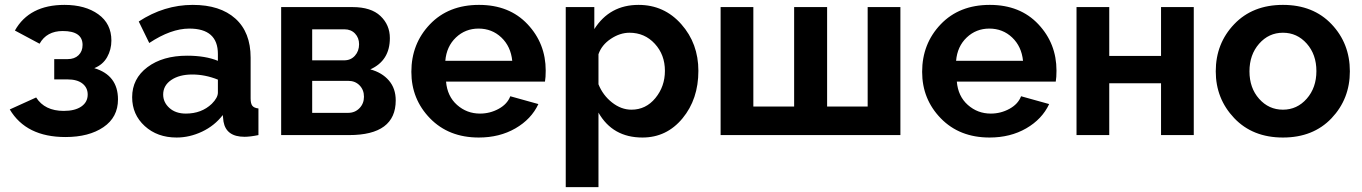

<svg xmlns="http://www.w3.org/2000/svg" viewBox="-20 -553 5575 786"><path d="M248 8Q87 8 20 -105L128 -154Q163 -99 241 -99Q287 -99 313 -117Q339 -135 339 -166Q339 -194 317.5 -211Q296 -228 256 -228H202V-311H257Q285 -311 301.5 -327Q318 -343 318 -369Q318 -426 237 -426Q171 -426 142 -374L41 -428Q100 -533 244 -533Q329 -533 382.5 -494.5Q436 -456 436 -387Q436 -350 418.5 -319Q401 -288 366 -274Q463 -245 463 -146Q463 -73 403.5 -32.5Q344 8 248 8Z M521 -155Q521 -231 583.5 -278Q646 -325 746 -325Q821 -325 872 -304V-332Q872 -436 755 -436Q680 -436 591 -377L548 -465Q652 -533 769 -533Q881 -533 943.5 -477Q1006 -421 1006 -317V-150Q1006 -129 1013 -120Q1020 -111 1038 -109V0Q1004 7 981 7Q906 7 895 -55L892 -82Q858 -38 807 -14Q756 10 703 10Q624 10 572.5 -37Q521 -84 521 -155ZM847 -128Q872 -153 872 -174V-227Q820 -248 767 -248Q714 -248 681 -225.5Q648 -203 648 -166Q648 -134 673.5 -111Q699 -88 741 -88Q805 -88 847 -128Z M1131 0V-524H1423Q1499 -524 1537.5 -487.5Q1576 -451 1576 -397Q1576 -305 1496 -269Q1544 -256 1572 -223.5Q1600 -191 1600 -142Q1600 0 1409 0ZM1258 -306H1389Q1416 -306 1433 -325Q1450 -344 1450 -372Q1450 -398 1433.5 -415.5Q1417 -433 1390 -433H1258ZM1258 -91H1405Q1433 -91 1451.5 -110Q1470 -129 1470 -157Q1470 -185 1452 -203.5Q1434 -222 1406 -222H1258Z M1940 10Q1817 10 1740.5 -68.5Q1664 -147 1664 -259Q1664 -374 1740 -453.5Q1816 -533 1941 -533Q2065 -533 2139.5 -454Q2214 -375 2214 -264Q2214 -236 2211 -219H1806Q1811 -159 1851 -123.5Q1891 -88 1945 -88Q1986 -88 2021.5 -107.5Q2057 -127 2069 -159L2184 -127Q2155 -65 2090 -27.5Q2025 10 1940 10ZM1803 -304H2077Q2071 -363 2032.5 -399.5Q1994 -436 1939 -436Q1885 -436 1846.5 -399.5Q1808 -363 1803 -304Z M2430 -92V213H2296V-524H2413V-434Q2476 -533 2594 -533Q2699 -533 2769 -454Q2839 -375 2839 -263Q2839 -147 2774 -68.5Q2709 10 2610 10Q2488 10 2430 -92ZM2702 -263Q2702 -329 2660.5 -374Q2619 -419 2557 -419Q2518 -419 2480.5 -394Q2443 -369 2430 -331V-208Q2448 -163 2485.5 -133.5Q2523 -104 2565 -104Q2624 -104 2663 -151.5Q2702 -199 2702 -263Z M2930 0V-524H3064V-117H3231V-524H3366V-117H3532V-524H3666V0Z M4031 10Q3908 10 3831.5 -68.5Q3755 -147 3755 -259Q3755 -374 3831 -453.5Q3907 -533 4032 -533Q4156 -533 4230.5 -454Q4305 -375 4305 -264Q4305 -236 4302 -219H3897Q3902 -159 3942 -123.5Q3982 -88 4036 -88Q4077 -88 4112.5 -107.5Q4148 -127 4160 -159L4275 -127Q4246 -65 4181 -27.5Q4116 10 4031 10ZM3894 -304H4168Q4162 -363 4123.5 -399.5Q4085 -436 4030 -436Q3976 -436 3937.5 -399.5Q3899 -363 3894 -304Z M4387 0V-524H4521V-324H4733V-524H4867V0H4733V-212H4521V0Z M4957 -261Q4957 -375 5032.5 -454Q5108 -533 5232 -533Q5356 -533 5431 -454Q5506 -375 5506 -261Q5506 -148 5431 -69Q5356 10 5232 10Q5108 10 5032.5 -69.5Q4957 -149 4957 -261ZM5134.5 -148.5Q5174 -104 5232 -104Q5290 -104 5329.5 -149Q5369 -194 5369 -262Q5369 -330 5329.5 -374.5Q5290 -419 5232 -419Q5174 -419 5134.5 -374Q5095 -329 5095 -261Q5095 -193 5134.5 -148.5Z"/></svg>

Font: Raleway-v4020
Style: Bold
Weight: 700
Designer: Matt McInerney, Pablo Impallari, Rodrigo Fuenzalida
Foundry: Matt McInerney, Pablo Impallari, Rodrigo Fuenzalida
Version: Version 4.020;PS 004.020;hotconv 1.0.88;makeotf.lib2.5.64775